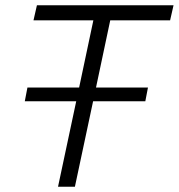

<svg xmlns="http://www.w3.org/2000/svg" viewBox="-20 -708 678 728"><path d="M200 0 269 -324H74L84 -376H280L334 -631H107L120 -688H638L625 -631H398L344 -376H541L531 -324H333L264 0Z"/></svg>

Font: Saira Light
Style: Italic
Weight: 300
Italic angle: -12°
Designer: Hector Gatti with collaboration of the Omnibus-Type team
Foundry: Omnibus-Type
Version: Version 1.100; ttfautohint (v1.8.3)